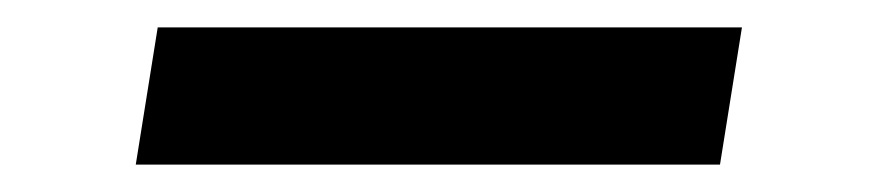

<svg xmlns="http://www.w3.org/2000/svg" viewBox="-20 -410 640 140"><path d="M505 -290H79L95 -390H521Z"/></svg>

Font: Iosevka HT Extended
Style: Bold Italic
Weight: 700
Width: 7
Italic angle: -9°
Monospace: yes
Designer: Belleve Invis
Foundry: Belleve Invis
Version: Version 32.3.0; ttfautohint (v1.8.4)